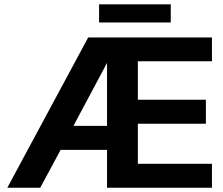

<svg xmlns="http://www.w3.org/2000/svg" viewBox="-20 -877 1044 897"><path d="M14.2 0 392.1 -702.1H970.2V-590.8H624V-411.1H941.9V-298.8H624V-111.8H970.2V0H480V-176.8H263.2L168 0ZM480 -289.1V-583L323.2 -289.1ZM442.9 -772V-856.9H777.8V-772Z"/></svg>

Font: LT Superior
Style: Bold
Weight: 400
Designer: Daniel Lyons
Foundry: LyonsType
Version: Version 1.000